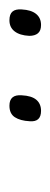

<svg xmlns="http://www.w3.org/2000/svg" viewBox="130 -895 107 407"><g transform="rotate(-90 183.5 -691.5)"><path d="M334 -658Q322 -658 316.5 -664.5Q311 -671 311 -683Q312 -703 320.5 -714Q329 -725 344 -725Q357 -725 362.5 -718.5Q368 -712 367 -699Q366 -679 357.5 -668.5Q349 -658 334 -658ZM152 -658Q140 -658 134.5 -664Q129 -670 130 -682Q131 -702 138.5 -713.5Q146 -725 163 -725Q175 -725 180.5 -718.5Q186 -712 185 -699Q184 -678 175.5 -668Q167 -658 152 -658Z"/></g></svg>

Font: Georama ExtraCondensed Thin Light
Style: Italic
Weight: 300
Italic angle: -9°
Version: Version 1.001